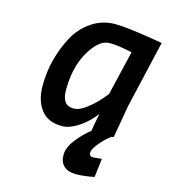

<svg xmlns="http://www.w3.org/2000/svg" viewBox="-108 -597 783 892"><g transform="rotate(15 283.5 -150.5)"><path d="M358 -4Q358 -14 373 -89Q326 -27 266 0Q242 11 219 11Q150 11 117 -33.5Q84 -78 84 -145.5Q84 -213 99.5 -273Q115 -333 144 -387.5Q173 -442 223.5 -476.5Q274 -511 337 -511Q393 -511 525 -489L567 -482L492 -158L465 -2L456 -1Q432 15 405 46.5Q378 78 378 96Q378 114 396 114L438 110L427 200Q376 210 339 210Q302 210 281.5 191.5Q261 173 261 138Q261 103 291 64Q321 25 358 -4ZM443 -404Q375 -419 335 -419Q295 -419 260 -374Q194 -291 194 -156Q194 -119 207.5 -100.5Q221 -82 249.5 -82Q278 -82 312 -108.5Q346 -135 369 -162L392 -189Z"/></g></svg>

Font: Titillium Web SemiBold
Style: Italic
Weight: 600
Italic angle: -13°
Version: Version 1.002;PS 57.000;hotconv 1.0.70;makeotf.lib2.5.55311